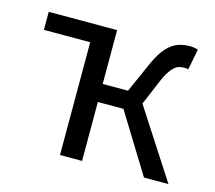

<svg xmlns="http://www.w3.org/2000/svg" viewBox="-78 -593 771 689"><g transform="rotate(15 307.0 -249.0)"><path d="M198 0V-419H26V-486H280V-286H374L422 -394Q436 -426 450 -446Q464 -466 479.5 -477.5Q495 -489 512 -493.5Q529 -498 549 -498Q565 -498 578 -493L563 -416Q558 -418 555 -418Q552 -418 547 -418Q538 -418 529 -415.5Q520 -413 512 -406Q504 -399 495 -386Q486 -373 477 -352L436 -255L601 0H510L375 -219H280V0Z"/></g></svg>

Font: CV Source Sans
Style: Regular
Weight: 400
Designer: Paul D. Hunt
Foundry: Adobe Systems Incorporated
Version: Version 3.001